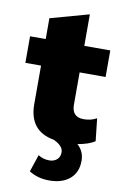

<svg xmlns="http://www.w3.org/2000/svg" viewBox="-96 -720 635 990"><g transform="rotate(10 221.5 -225.0)"><path d="M345 5Q381 37 381 87Q381 147 341.5 181Q302 215 233 215Q174 215 128 186L158 96Q184 113 216 113Q241 113 256.5 99Q272 85 272 61Q272 27 220 4Q90 -19 90 -160V-361H8V-500H90V-609L292 -665V-500H428V-361H292V-192Q292 -127 354 -127Q393 -127 422 -144L435 -26Q404 -5 345 5Z"/></g></svg>

Font: Elaine Sans ExtraBold
Style: Regular
Weight: 800
Designer: Wei Huang
Foundry: Wei Huang
Version: Version 2.001;December 24, 2019;FontCreator 12.0.0.2547 64-b